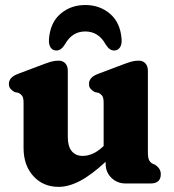

<svg xmlns="http://www.w3.org/2000/svg" viewBox="-20 -732 693 766"><path d="M74 -141.5V-321.5Q74 -342 68.5 -349.5Q63 -357 54 -361.5L39 -364.5Q28.5 -370 22 -377.5Q15.5 -385 15.5 -397.5Q15.5 -423.5 51 -437L146.5 -473Q168.5 -481.5 183.2 -485.8Q198 -490 214 -490Q231 -490 240.8 -479Q250.5 -468 250.5 -450V-184.5Q250.5 -148 266.2 -129Q282 -110 309.5 -110Q328 -110 347.5 -117.8Q367 -125.5 388 -144.5L393.5 -149.5V-321.5Q393.5 -342 388 -349.5Q382.5 -357 373.5 -361.5L358.5 -364.5Q348 -370 341.5 -377.5Q335 -385 335 -397.5Q335 -423.5 370.5 -437L466 -473Q488 -481.5 502.8 -485.8Q517.5 -490 533.5 -490Q550.5 -490 560.2 -479Q570 -468 570 -450V-126Q570 -103 574.5 -93.8Q579 -84.5 587 -80L598 -75Q621.5 -60.5 621.5 -37Q621.5 0 580.5 0H481Q448 0 424.8 -22.2Q401.5 -44.5 401.5 -79V-86.5Q343.5 -33 298.5 -9.8Q253.5 13.5 214 13.5Q152 13.5 113 -29.5Q74 -72.5 74 -141.5ZM320 -606.5Q267.5 -606.5 239 -555Q224 -530.5 205 -530.5Q189.5 -530.5 181.5 -543.2Q173.5 -556 175.5 -577Q180.5 -642 221.5 -677Q262.5 -712 320 -712Q378 -712 419 -677Q460 -642 465 -577Q467 -556 458.8 -543.2Q450.5 -530.5 435 -530.5Q416.5 -530.5 401.5 -555Q373 -606.5 320 -606.5Z"/></svg>

Font: Fraunces 9pt S100
Style: Bold
Weight: 700
Version: Version 1.000; ttfautohint (v1.8.3)